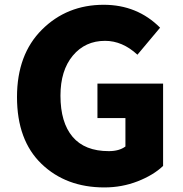

<svg xmlns="http://www.w3.org/2000/svg" viewBox="-20 -778 772 811"><path d="M420.9 13.7Q258.8 13.7 155.3 -85.9Q51.8 -185.5 51.8 -368.2Q51.8 -547.9 157.2 -652.8Q262.7 -757.8 418 -757.8Q559.6 -757.8 656.2 -661.1L560.5 -546.9Q497.1 -605.5 423.8 -605.5Q339.8 -605.5 287.6 -543Q235.4 -480.5 235.4 -374Q235.4 -260.7 286.6 -200.2Q337.9 -139.6 439.5 -139.6Q483.4 -139.6 509.8 -159.2V-279.3H391.6V-424.8H668.9V-77.1Q627.9 -38.1 561.5 -12.2Q495.1 13.7 420.9 13.7Z"/></svg>

Font: Bpmf Zihi Sans Heavy
Style: Heavy
Weight: 900
Foundry: But Ko
Version: Version 1.320